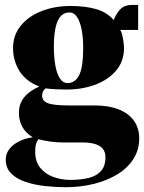

<svg xmlns="http://www.w3.org/2000/svg" viewBox="-20 -542 602 802"><path d="M253 240Q212.5 240 168.8 235.2Q125 230.5 87.8 218.2Q50.5 206 27.2 183.2Q4 160.5 4 124.5Q4 101 18.2 81.8Q32.5 62.5 58 49.2Q83.5 36 116.5 31.5Q86.5 12.5 72.8 -13Q59 -38.5 59 -71.5Q59 -97 69 -117Q79 -137 98 -152.8Q117 -168.5 144.5 -180.5Q88.5 -202 61.5 -245Q34.5 -288 34.5 -341Q34.5 -395.5 67 -435Q99.5 -474.5 154 -495.8Q208.5 -517 275 -517Q336 -517 380.8 -504.2Q425.5 -491.5 455 -458.5Q466 -486.5 483.2 -504Q500.5 -521.5 532.5 -521.5H557V-417H481.5Q486.5 -412.5 490 -398Q493.5 -383.5 495.8 -367.2Q498 -351 498 -341Q498 -286.5 465.5 -247.8Q433 -209 378.5 -188.5Q324 -168 257.5 -168Q236.5 -168 211.5 -169.2Q186.5 -170.5 170.5 -173Q162.5 -166 159.2 -159Q156 -152 156 -142Q156 -120.5 180 -111Q204 -101.5 268.5 -101.5H375.5Q434.5 -101.5 476 -85Q517.5 -68.5 539.5 -37.8Q561.5 -7 561.5 36Q561.5 84 537.5 121.8Q513.5 159.5 471 185.8Q428.5 212 372.5 226Q316.5 240 253 240ZM270.5 209.5Q318.5 209.5 352 200.8Q385.5 192 403 171.2Q420.5 150.5 420.5 115Q420.5 94 410 80.2Q399.5 66.5 377.8 59.8Q356 53 323 53H243.5Q213 53 186.2 48.8Q159.5 44.5 140 39.5Q135 46.5 131 58Q127 69.5 127 91.5Q127 133.5 148.5 159.5Q170 185.5 203.2 197.2Q236.5 209 270.5 209.5ZM262.5 -195Q294 -195 310.8 -228.5Q327.5 -262 327.5 -342.5Q327.5 -382 321.5 -415.5Q315.5 -449 302.8 -469.5Q290 -490 269.5 -490Q249 -490 234.5 -475.2Q220 -460.5 212.5 -428.8Q205 -397 205 -346.5Q205 -304 211 -269.5Q217 -235 229.8 -215Q242.5 -195 262.5 -195Z"/></svg>

Font: Merriweather 144pt Black
Style: Regular
Weight: 900
Version: Version 2.100